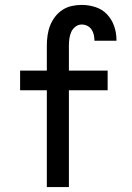

<svg xmlns="http://www.w3.org/2000/svg" viewBox="-20 -763 540 783"><path d="M261 0H171V-395H62V-475H171V-578Q171 -598 174 -619Q177 -640 184.5 -659Q192 -678 204.5 -694.5Q217 -711 234.5 -722.5Q252 -734 272.5 -738.5Q293 -743 313 -743Q342 -743 369.5 -734Q397 -725 416.5 -704.5Q436 -684 445.5 -656.5Q455 -629 455 -600V-597H365V-599Q365 -610 362.5 -621.5Q360 -633 353 -643Q346 -653 335.5 -658Q325 -663 313 -663Q299 -663 287.5 -654Q276 -645 270.5 -632.5Q265 -620 263 -606Q261 -592 261 -578V-475H419V-395H261Z"/></svg>

Font: Iosevka Custom Medium
Style: Regular
Weight: 500
Monospace: yes
Designer: Belleve Invis
Foundry: Belleve Invis
Version: Version 32.5.0; ttfautohint (v1.8.4)